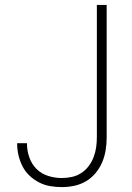

<svg xmlns="http://www.w3.org/2000/svg" viewBox="-20 -755 540 783"><path d="M232 8Q208 8 184.5 4Q161 0 139.5 -11Q118 -22 100.5 -38.5Q83 -55 72 -76.5Q61 -98 55.5 -121.5Q50 -145 50 -168Q50 -169 50 -169.5Q50 -170 50 -171H90Q90 -171 90 -170Q90 -169 90 -169Q90 -141 99.5 -113.5Q109 -86 129 -66Q149 -46 176.5 -37.5Q204 -29 232 -29Q253 -29 273.5 -33.5Q294 -38 311.5 -49.5Q329 -61 341.5 -77.5Q354 -94 361.5 -113.5Q369 -133 372 -153.5Q375 -174 375 -195V-735H415V-195Q415 -169 411 -143.5Q407 -118 397 -94Q387 -70 370 -49.5Q353 -29 331 -16Q309 -3 283.5 2.5Q258 8 232 8Z"/></svg>

Font: Zed Sans Extralight
Style: Regular
Weight: 200
Designer: Belleve Invis
Foundry: Belleve Invis
Version: Version 1.0.0; ttfautohint (v1.8.4)